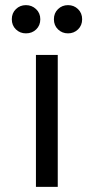

<svg xmlns="http://www.w3.org/2000/svg" viewBox="-20 -728 366 748"><path d="M81 -598Q58 -598 42 -613.5Q26 -629 26 -653Q26 -677 42 -692.5Q58 -708 81 -708Q104 -708 120.5 -692.5Q137 -677 137 -653Q137 -629 121 -613.5Q105 -598 81 -598ZM245 -598Q222 -598 206 -613.5Q190 -629 190 -653Q190 -677 206 -692.5Q222 -708 245 -708Q268 -708 284 -692.5Q300 -677 300 -653Q300 -629 284 -613.5Q268 -598 245 -598ZM120 0V-514H205V0Z"/></svg>

Font: TikTok Sans 24pt
Style: Regular
Weight: 400
Version: Version 4.000